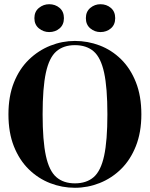

<svg xmlns="http://www.w3.org/2000/svg" viewBox="-20 -872 710 910"><path d="M335 18Q274 18 217.5 -4Q161 -26 116.5 -69.5Q72 -113 46 -178Q20 -243 20 -330Q20 -416 46 -481Q72 -546 117 -589.5Q162 -633 218.5 -655.5Q275 -678 335 -678Q396 -678 452.5 -656.5Q509 -635 553.5 -591.5Q598 -548 624 -482.5Q650 -417 650 -330Q650 -245 624 -179.5Q598 -114 553.5 -70.5Q509 -27 452.5 -4.5Q396 18 335 18ZM335 -3Q390 -3 424 -32.5Q458 -62 473.5 -133.5Q489 -205 489 -330Q489 -456 473.5 -527.5Q458 -599 424 -628.5Q390 -658 335 -658Q281 -658 247 -628.5Q213 -599 197.5 -527.5Q182 -456 182 -330Q182 -205 197.5 -133.5Q213 -62 247 -32.5Q281 -3 335 -3ZM213 -720Q186 -720 164.5 -737.5Q143 -755 143 -786Q143 -817 164.5 -834.5Q186 -852 213 -852Q242 -852 262.5 -834.5Q283 -817 283 -786Q283 -755 262.5 -737.5Q242 -720 213 -720ZM456 -720Q429 -720 408 -737.5Q387 -755 387 -786Q387 -817 408 -834.5Q429 -852 456 -852Q485 -852 505.5 -834.5Q526 -817 526 -786Q526 -755 505.5 -737.5Q485 -720 456 -720Z"/></svg>

Font: DeepMind Serif Display
Style: Regular
Weight: 400
Designer: Frank Grießhammer / Modifications: Colophon Foundry
Foundry: Colophon Foundry
Version: Version 5.003; ttfautohint (v1.8.2)